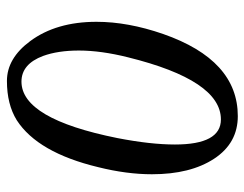

<svg xmlns="http://www.w3.org/2000/svg" viewBox="-98 -620 723 568"><g transform="rotate(90 264.0 -335.5)"><path d="M474 -264Q431 -85 335 -23Q288 6 219 6Q152 6 101 -63Q44 -140 44 -259Q44 -352 80 -456Q157 -677 323 -677Q403 -677 449 -607Q495 -537 495 -423Q495 -348 474 -264ZM388 -321Q407 -419 407 -491Q407 -627 333 -627Q217 -627 149 -352Q129 -272 129 -207Q129 -145 145 -101Q169 -37 221 -37Q331 -37 388 -321Z"/></g></svg>

Font: GFS Baskerville
Style: Regular
Weight: 400
Designer: George Matthiopoulos
Foundry: George Matthiopoulos
Version: Version 1.0